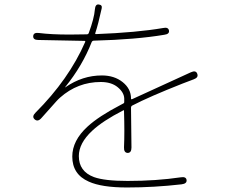

<svg xmlns="http://www.w3.org/2000/svg" viewBox="-20 -799 1040 850"><path d="M542 31Q430 31 373 5Q300 -27 300 -106Q300 -177 368 -239Q417 -284 513 -334Q524 -340 527 -341.5Q530 -343 530 -347Q530 -351 530 -363Q529 -390 501 -413Q473 -436 426 -436Q324 -436 246 -367Q237 -359 229 -350L163 -276Q147 -258 133 -271Q120 -283 137 -300Q285 -448 357 -613Q359 -618 354 -618L150 -622Q126 -622 127 -639Q128 -656 152 -653Q206 -646 288 -646L364 -647Q371 -647 373 -653Q397 -718 400 -757Q402 -782 418 -779Q434 -777 430 -761Q415 -692 402 -653Q400 -648 405 -648Q586 -655 702 -675Q725 -680 728 -664Q731 -648 707 -645Q583 -624 396 -619Q389 -619 386 -613Q345 -508 269 -414Q266 -410 270 -413Q345 -465 431 -465Q486 -465 523 -435.5Q560 -406 560 -363Q560 -358 565 -360L825 -479Q847 -489 853 -473Q860 -456 838 -448L788 -429Q641 -371 566 -332Q560 -329 560 -322L562 -146Q562 -122 545 -122Q528 -123 529 -147Q532 -211 529 -308Q529 -313 525 -310Q435 -264 388 -220Q329 -165 329 -108Q329 -40 396 -15Q443 2 545 2Q672 2 780 -14Q804 -18 806 -2Q808 14 784 17Q662 31 542 31Z"/></svg>

Font: Resource Han Rounded KR ExtraLight
Style: Regular
Weight: 250
Designer: Cyano Hao (round all glyphs); Ryoko NISHIZUKA 西塚涼子 (kana, bopomofo & ideographs); Paul D. Hunt (Latin, Greek & Cyrillic)
Foundry: Cyano Hao
Version: 0.990